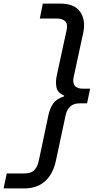

<svg xmlns="http://www.w3.org/2000/svg" viewBox="-114 -856 560 1076"><path d="M222 -836Q304 -836 335.5 -789.5Q367 -743 353 -675L299 -425Q285 -359 351 -359H391L374 -277H334Q300 -277 280.5 -260Q261 -243 254 -211L199 46Q183 120 138 160Q93 200 22 200H-94L-76 116H22Q60 116 78 98Q96 80 104 42L157 -209Q166 -251 184.5 -276.5Q203 -302 245 -316L246 -320Q209 -335 202.5 -366Q196 -397 205 -437L259 -686Q267 -721 251.5 -736.5Q236 -752 207 -752H109L126 -836Z"/></svg>

Font: Be Vietnam Pro
Style: Italic
Weight: 400
Italic angle: -12°
Designer: Lam Bao, Tony Le, Vietanh Nguyen
Foundry: Yellow Type Foundry
Version: Version 1.002; ttfautohint (v1.8.3)